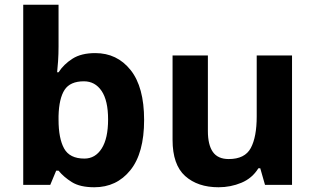

<svg xmlns="http://www.w3.org/2000/svg" viewBox="-20 -780 1330 810"><path d="M227 -583Q227 -552 225 -522Q223 -492 221 -475H227Q249 -509 286 -532.5Q323 -556 382 -556Q474 -556 531 -484.5Q588 -413 588 -274Q588 -134 530 -62Q472 10 378 10Q318 10 283.5 -11.5Q249 -33 227 -60H217L192 0H78V-760H227ZM334 -437Q276 -437 252.5 -401Q229 -365 227 -291V-275Q227 -196 250.5 -153.5Q274 -111 336 -111Q382 -111 409 -153.5Q436 -196 436 -276Q436 -356 408.5 -396.5Q381 -437 334 -437Z M1212 -546V0H1098L1078 -70H1070Q1044 -28 998.5 -9Q953 10 902 10Q814 10 761 -37.5Q708 -85 708 -190V-546H857V-227Q857 -169 878 -139Q899 -109 945 -109Q1013 -109 1038 -155.5Q1063 -202 1063 -289V-546Z"/></svg>

Font: Noto Sans Thaana
Style: Bold
Weight: 700
Designer: David Williams
Foundry: Google Inc.
Version: Version 3.001; ttfautohint (v1.8.4.7-5d5b)